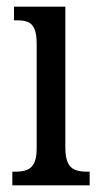

<svg xmlns="http://www.w3.org/2000/svg" viewBox="-20 -556 300 576"><path d="M17 0V-41H27Q46 -41 60 -46Q74 -51 82 -66Q90 -81 90 -110V-425Q90 -455 83 -470Q76 -485 63.5 -490Q51 -495 32 -495H22V-536H176V-115Q176 -84 183.5 -68Q191 -52 205.5 -46.5Q220 -41 239 -41H249V0Z"/></svg>

Font: Noto Serif Khmer ExtraCondensed
Style: Regular
Weight: 400
Width: 2
Designer: Danh Hong and the Monotype Design Team
Foundry: Monotype Imaging Inc.
Version: Version 2.004